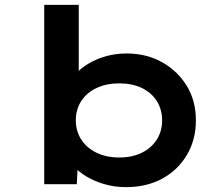

<svg xmlns="http://www.w3.org/2000/svg" viewBox="-20 -760 923 790"><path d="M499 10Q452 10 410.5 -2Q369 -14 337 -33Q305 -52 284 -75.5Q263 -99 257 -120L302 -126L296 -2H162V-740H304V-405L264 -410Q270 -432 290.5 -455Q311 -478 343 -497.5Q375 -517 415.5 -528.5Q456 -540 501 -540Q582 -540 646 -504.5Q710 -469 748 -407.5Q786 -346 786 -265Q786 -185 749 -122.5Q712 -60 647.5 -25Q583 10 499 10ZM471 -112Q524 -112 563.5 -131.5Q603 -151 625 -185.5Q647 -220 647 -265Q647 -310 625 -344.5Q603 -379 563.5 -398Q524 -417 471 -417Q418 -417 377.5 -398Q337 -379 314.5 -344.5Q292 -310 292 -265Q292 -220 314.5 -185.5Q337 -151 377.5 -131.5Q418 -112 471 -112Z"/></svg>

Font: Lexend Mega SemiBold
Style: Regular
Weight: 600
Designer: Bonnie Shaver-Troup, Thomas Jockin
Foundry: Lexend
Version: Version 1.007